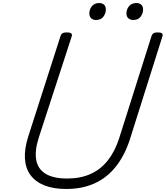

<svg xmlns="http://www.w3.org/2000/svg" viewBox="-20 -1229 1094 1268"><path d="M417 19Q332 19 272.5 -5Q213 -29 180.5 -74Q148 -119 144.5 -183.5Q141 -248 167 -329L380 -992Q384 -1004 393 -1009.5Q402 -1015 422 -1015Q441 -1015 449.5 -1009Q458 -1003 454 -990L236 -320Q208 -232 219.5 -171.5Q231 -111 282.5 -80.5Q334 -50 423 -50Q511 -50 578 -80Q645 -110 692 -169.5Q739 -229 767 -316L981 -992Q985 -1004 994 -1009.5Q1003 -1015 1022 -1015Q1061 -1015 1053 -990L838 -309Q803 -201 744 -127.5Q685 -54 603.5 -17.5Q522 19 417 19ZM614 -1097Q595 -1097 582.5 -1108Q570 -1119 570 -1141Q570 -1167 587 -1188Q604 -1209 635 -1209Q654 -1209 666.5 -1198.5Q679 -1188 679 -1166Q679 -1141 663 -1119Q647 -1097 614 -1097ZM860 -1097Q841 -1097 828 -1108Q815 -1119 815 -1141Q815 -1167 832 -1188Q849 -1209 881 -1209Q899 -1209 912 -1198.5Q925 -1188 925 -1166Q925 -1141 909 -1119Q893 -1097 860 -1097Z"/></svg>

Font: Playwrite US Trad Light
Style: Regular
Weight: 300
Designer: Veronika Burian, José Scaglione
Foundry: TypeTogether
Version: Version 1.003